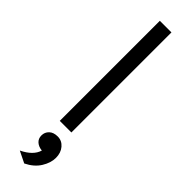

<svg xmlns="http://www.w3.org/2000/svg" viewBox="-322 -670 924 924"><g transform="rotate(45 140.0 -207.5)"><path d="M66 237Q128 207 141 162Q118 160 103 147Q88 134 88 112Q88 90 103.5 75Q119 60 147.5 60Q176 60 195 82.5Q214 105 214 139Q214 173 192 208.5Q170 244 125 266ZM101 0V-681H180V0Z"/></g></svg>

Font: Karmilla
Style: Regular
Weight: 400
Designer: Jonathan Pinhorn
Version: Version 1.000